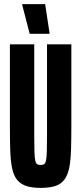

<svg xmlns="http://www.w3.org/2000/svg" viewBox="-20 -903 394 931"><path d="M177 8Q133 8 105 -2Q77 -12 61 -33.5Q45 -55 38 -91Q31 -127 29.5 -178.5Q28 -230 28 -301V-688H146V-246Q146 -196 147 -167Q148 -138 151 -124.5Q154 -111 160 -107Q166 -103 177 -103Q188 -103 194 -107Q200 -111 203 -124.5Q206 -138 207 -167Q208 -196 208 -246V-688H326V-301Q326 -230 324.5 -178.5Q323 -127 316 -91Q309 -55 293 -33Q277 -11 249.5 -1.5Q222 8 177 8ZM124 -739 88 -878V-883H199L220 -744V-739Z"/></svg>

Font: Saira UltraCondensed ExtraBold
Style: Regular
Weight: 800
Width: 1
Designer: Hector Gatti with collaboration of the Omnibus-Type team
Foundry: Omnibus-Type
Version: Version 1.101